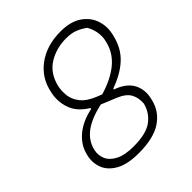

<svg xmlns="http://www.w3.org/2000/svg" viewBox="-202 -852 1004 1004"><g transform="rotate(-45 300.0 -350.0)"><path d="M407 -720Q481 -720 525.5 -689.5Q570 -659 585.5 -611.5Q601 -564 588 -512L586 -504Q568 -431 518.5 -386Q469 -341 392 -314L390 -308L401 -304Q463 -279 485 -234Q507 -189 493 -133L491 -125Q474 -57 414.5 -18.5Q355 20 248 20Q163 20 115.5 -7.5Q68 -35 53 -77.5Q38 -120 49 -163L51 -171Q64 -224 111 -264Q158 -304 234 -320L235 -326Q173 -364 154.5 -417Q136 -470 147 -524L148 -529Q165 -617 235 -668.5Q305 -720 407 -720ZM299 -345 329 -333Q414 -358 467 -401Q520 -444 536 -507L538 -515Q546 -545 540.5 -577Q535 -609 520 -634Q498 -651 470 -662.5Q442 -674 403 -674Q331 -674 274 -639.5Q217 -605 198 -531Q190 -498 194 -463Q198 -428 222.5 -397Q247 -366 299 -345ZM95 -158Q87 -123 100.5 -92.5Q114 -62 151.5 -43Q189 -24 252 -24Q346 -24 390.5 -57Q435 -90 449 -145Q452 -187 435 -217Q418 -247 369 -267L286 -301Q201 -282 154.5 -247Q108 -212 95 -158Z"/></g></svg>

Font: Recursive Mn Csl St Lt
Style: Italic
Weight: 300
Italic angle: -15°
Monospace: yes
Version: Version 1.079;hotconv 1.0.112;makeotfexe 2.5.65598; ttfautoh